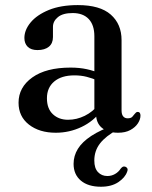

<svg xmlns="http://www.w3.org/2000/svg" viewBox="-20 -500 585 740"><path d="M421.9 -18.3 432.3 0.2Q387.7 24.3 365.6 52.7Q343.5 81.1 343.5 118.7Q343.5 148.5 357.7 163.4Q371.8 178.4 393.9 178.4Q409.7 178.4 423.2 170.7Q436.7 163.1 445.3 149.8Q449.5 144.8 453.2 142.8Q456.8 140.9 462 142.2Q466.9 143.2 470.3 148.3Q473.6 153.4 469.9 162.2Q462.2 184.4 435.9 202.1Q409.5 219.7 369.1 219.7Q319.4 219.7 291.5 196Q263.6 172.3 263.6 131.6Q263.6 100.6 280.1 73.8Q296.6 47 331.7 23.9Q366.8 0.8 421.9 -18.3ZM350.1 -61.9V-71.9L343.7 -75.1V-360.3Q343.7 -403.6 321.9 -426.7Q300.1 -449.7 260.1 -449.7Q222.2 -449.7 203.2 -434Q184.1 -418.3 184.1 -396.4V-357.2Q184.1 -332.9 168.3 -319.9Q152.4 -307 124.4 -307Q99.9 -307 86.9 -319.6Q74 -332.3 74 -353.6Q74 -384.5 98.1 -413.6Q122.3 -442.7 168.3 -461.6Q214.3 -480.4 280 -480.4Q365.3 -480.4 406.9 -443.8Q448.5 -407.1 448.5 -345.5V-75Q448.5 -58.9 454.8 -51.5Q461 -44 471.9 -44Q484.3 -44 489.7 -49.7Q495.1 -55.4 499 -60.8Q501.6 -64 504.3 -66.4Q507 -68.7 511.1 -68.7Q516.3 -68.7 518.9 -64.9Q521.4 -61 521.4 -54.5Q521.4 -40 511.6 -24.8Q501.7 -9.5 482.6 1Q463.4 11.6 435 11.6Q395.4 11.6 372.7 -7.3Q350.1 -26.1 350.1 -61.9ZM51.5 -104.1Q51.5 -163.6 104.6 -201.6Q157.8 -239.5 252.1 -239.5Q286.1 -239.5 314.6 -233.3Q343 -227 364.8 -217.1L356.8 -189.5Q336.1 -198.2 314.2 -203.9Q292.4 -209.5 266.7 -209.5Q217 -209.5 189 -185.9Q160.9 -162.3 160.9 -121.3Q160.9 -81.2 183.8 -59.8Q206.6 -38.4 242.2 -38.4Q275.6 -38.4 306.7 -53.7Q337.7 -69 360.1 -97.2L370.6 -73.4Q340.9 -32.8 294.1 -10.6Q247.3 11.6 195 11.6Q131.6 11.6 91.5 -19.8Q51.5 -51.1 51.5 -104.1Z"/></svg>

Font: Fraunces
Style: Regular
Weight: 900
Version: Version 1.000;[b76b70a41]